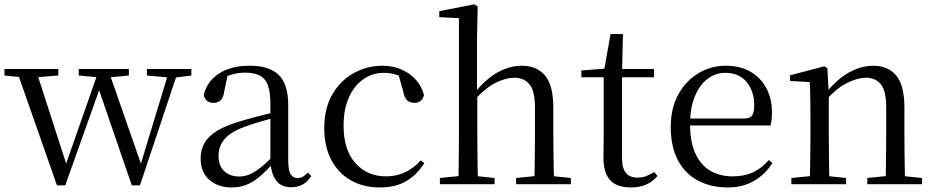

<svg xmlns="http://www.w3.org/2000/svg" viewBox="-25 -825 4184 860"><path d="M230.1 5.2 47.5 -516H134.5L280.1 -65.2L261.4 -65L267 -80.1L419.7 -516H458.3L615.7 -65H597.9L601.9 -78.3L735 -516H775.9L601.9 5.2H565.3L407.2 -455.2H432L425.6 -439.5L267.3 5.2ZM-5.1 -486.8V-516H236.2V-486.8L117.2 -477.1H91.5ZM327.8 -486.8V-516H552.3V-486.8L451.4 -477.1H429.7ZM633 -486.8V-516H832.1V-486.8L753.8 -477.1H739.2Z M1011.7 14.6Q952.5 14.6 913.1 -19.1Q873.6 -52.8 873.6 -115.1Q873.6 -153.9 890.8 -184.3Q907.9 -214.6 947.4 -239Q986.9 -263.5 1052.9 -282.3Q1094.8 -294.9 1140.8 -306.7Q1186.8 -318.5 1226.8 -327.7V-303.3Q1186.8 -293.3 1145.7 -281.5Q1104.6 -269.7 1070.6 -257Q1007.3 -233.6 980.6 -201.7Q953.9 -169.7 953.9 -128.2Q953.9 -81.6 979.5 -58Q1005.2 -34.4 1047.1 -34.4Q1069.6 -34.4 1091.6 -43.3Q1113.6 -52.2 1141.7 -74.2Q1169.7 -96.3 1207.8 -134.4L1216.5 -87.1H1192.9Q1161.7 -53.7 1134.5 -31.1Q1107.2 -8.4 1078.1 3.1Q1049 14.6 1011.7 14.6ZM1278.8 13.6Q1234.1 13.6 1211.8 -16.6Q1189.5 -46.7 1186.2 -99.7V-103.3V-359Q1186.2 -415 1174.1 -445.3Q1161.9 -475.6 1136.7 -487.6Q1111.6 -499.6 1072 -499.6Q1043.3 -499.6 1014.1 -491.4Q984.9 -483.2 951.7 -464.7L995.2 -491.9L978.8 -412.7Q975.2 -386 962.7 -375.2Q950.1 -364.3 931.4 -364.3Q895.2 -364.3 887.5 -399.7Q902.4 -461 956.1 -495.8Q1009.8 -530.6 1094.2 -530.6Q1181.5 -530.6 1223.8 -489.2Q1266 -447.8 1266 -354.6V-107.7Q1266 -60.8 1277.1 -44.2Q1288.1 -27.5 1308.4 -27.5Q1321 -27.5 1331 -33.2Q1341 -38.8 1353.4 -52.1L1369.1 -36.7Q1353.2 -10.7 1330.6 1.4Q1308 13.6 1278.8 13.6Z M1675.6 14.6Q1602.8 14.6 1546.8 -17.1Q1490.8 -48.8 1459.1 -108.5Q1427.4 -168.3 1427.4 -251.4Q1427.4 -340.7 1464.2 -403.2Q1500.9 -465.8 1560.5 -498.2Q1620 -530.6 1688.8 -530.6Q1733.5 -530.6 1771.7 -514.4Q1809.9 -498.1 1836.7 -468.8Q1863.5 -439.5 1874.2 -399.3Q1865.3 -364.4 1831.7 -364.4Q1811 -364.4 1798.6 -375.7Q1786.1 -386.9 1781.7 -413.5L1756.7 -501.6L1806.8 -461.9Q1776.5 -482.4 1749.4 -490.6Q1722.3 -498.8 1694 -498.8Q1642.9 -498.8 1601.9 -469.9Q1561 -441 1537.5 -388.2Q1513.9 -335.4 1513.9 -261.5Q1513.9 -153.9 1566.9 -94.5Q1619.8 -35 1704.2 -35Q1749 -35 1787.9 -52.7Q1826.9 -70.3 1859.8 -106.9L1875.6 -93.9Q1842.6 -42.3 1794.9 -13.8Q1747.2 14.6 1675.6 14.6Z M1945.3 0V-27.8L2054.1 -38.6H2086.7L2190.1 -27.8V0ZM2027.7 0Q2028.7 -24.4 2029.2 -65.3Q2029.7 -106.3 2030.2 -150.7Q2030.7 -195.1 2030.7 -228.5V-743.7L1942.7 -748.1V-775.1L2099.1 -805.5L2114.5 -796.5L2111.5 -641V-411.6L2112.9 -399.2V-228.5Q2112.9 -195.1 2113.4 -150.7Q2113.9 -106.3 2114.5 -65.3Q2115.1 -24.4 2116.1 0ZM2287 0V-27.8L2394.5 -38.6H2426.7L2532 -27.8V0ZM2368 0Q2369.2 -24.4 2369.7 -64.8Q2370.2 -105.3 2370.7 -149.7Q2371.2 -194.1 2371.2 -228.5V-344.3Q2371.2 -418.1 2346.4 -447.5Q2321.7 -476.9 2278.4 -476.9Q2243.3 -476.9 2197 -455.2Q2150.8 -433.5 2096.4 -372.6L2077.4 -407H2099.2Q2151.8 -472.4 2205.1 -501.5Q2258.4 -530.6 2312.5 -530.6Q2378.6 -530.6 2416 -487.3Q2453.4 -443.9 2453.4 -341.1V-228.5Q2453.4 -194.1 2453.9 -149.7Q2454.4 -105.3 2455.3 -64.8Q2456.2 -24.4 2457.2 0Z M2719.9 -478.9V-516H2904.7V-478.9ZM2800.8 14.6Q2738.2 14.6 2708.1 -18Q2678 -50.7 2678 -117.7Q2678 -142.1 2678.5 -161.1Q2679 -180.1 2679 -207.1V-478.9H2579V-509.4L2699.6 -518.8L2680 -504.4L2709.7 -672.5H2765.3L2761.2 -500.6V-489V-117.5Q2761.2 -71.2 2778.7 -50.3Q2796.2 -29.5 2829.3 -29.5Q2851.5 -29.5 2868.5 -35.9Q2885.4 -42.3 2905.4 -54.4L2919.9 -36.8Q2899.4 -11.8 2870 1.4Q2840.6 14.6 2800.8 14.6Z M3234.3 14.6Q3160.5 14.6 3102.6 -15.4Q3044.7 -45.5 3012.1 -106.2Q2979.4 -167 2979.4 -256.8Q2979.4 -341.1 3013.5 -402.5Q3047.6 -463.8 3103.8 -497.2Q3160 -530.6 3225.9 -530.6Q3291.2 -530.6 3337.4 -503.3Q3383.6 -475.9 3408.1 -429.2Q3432.7 -382.4 3432.7 -323.2Q3432.7 -286.8 3426.4 -262.9H3017.6V-294.2H3308.3Q3334.6 -294.2 3344 -308.2Q3353.3 -322.1 3353.3 -352.3Q3353.3 -416.2 3319.2 -457.5Q3285.2 -498.8 3223.6 -498.8Q3179.8 -498.8 3144 -471.6Q3108.1 -444.5 3087 -392.8Q3065.9 -341.2 3065.9 -268.7Q3065.9 -188 3090.4 -135.9Q3114.9 -83.8 3157.9 -59.4Q3201 -35 3256.5 -35Q3309.5 -35 3348.8 -53.7Q3388.2 -72.3 3418.7 -108.1L3434.6 -94.3Q3402 -43.5 3352 -14.4Q3302 14.6 3234.3 14.6Z M3519.7 0V-27.8L3628.4 -38.6H3660.8L3764.7 -27.8V0ZM3601.9 0Q3603.1 -24.4 3603.6 -65.3Q3604.1 -106.3 3604.6 -150.7Q3605.1 -195.1 3605.1 -228.5V-289.4Q3605.1 -340.8 3604.5 -380.8Q3603.9 -420.7 3601.9 -457.5L3513.8 -462.4V-487.9L3667.9 -528L3680.9 -519.8L3687.3 -403.1V-401.7V-228.5Q3687.3 -195.1 3687.8 -150.7Q3688.3 -106.3 3688.8 -65.3Q3689.3 -24.4 3690.3 0ZM3859.8 0V-27.8L3967.3 -38.6H4000.3L4104.8 -27.8V0ZM3941.5 0Q3942.5 -24.4 3943 -64.8Q3943.5 -105.3 3944 -149.7Q3944.5 -194.1 3944.5 -228.5V-344.3Q3944.5 -418.1 3920.4 -447.5Q3896.3 -476.9 3852.6 -476.9Q3818.9 -476.9 3771.8 -454.8Q3724.6 -432.7 3670.2 -372.4L3661.7 -406H3671.8Q3726.4 -472.9 3780.1 -501.7Q3833.9 -530.6 3886.5 -530.6Q3952 -530.6 3989 -487.1Q4026 -443.5 4026 -342.4V-228.5Q4026 -194.1 4026.5 -149.7Q4027 -105.3 4027.6 -64.8Q4028.2 -24.4 4029.2 0Z"/></svg>

Font: Noto Serif SC ExtraLight
Style: Regular
Weight: 200
Designer: Ryoko NISHIZUKA 西塚涼子 (kana & ideographs); Frank Grießhammer (Latin, Greek & Cyrillic); Wenlong ZHANG 张文龙 (bopomofo); San
Foundry: Adobe
Version: Version 2.002-H1;hotconv 1.1.0;makeotfexe 2.6.0